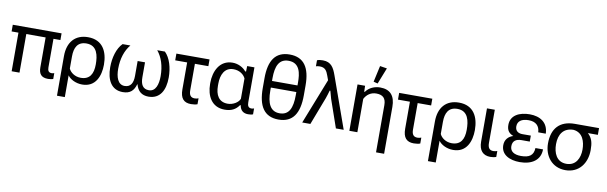

<svg xmlns="http://www.w3.org/2000/svg" viewBox="-61 -1433 7109 2250"><g transform="rotate(10 3493.5 -308.0)"><path d="M-4.4 -459.5H77.1V0H170.4V-459.5H400.4V-104C400.4 -23.4 434.1 14.2 511.7 14.2C527.8 14.2 559.1 10.7 572.8 4.4V-65.4C563 -61 552.2 -59.1 542 -59.1C505.4 -59.1 493.7 -82 493.7 -120.6V-459.5H576.2V-539.1H-4.4Z M649.9 189.9H743.2V-68.8C772.9 -25.4 840.8 9.8 917 9.8C1076.7 9.8 1128.9 -129.4 1128.9 -263.2C1128.9 -418.9 1064.9 -548.8 891.1 -548.8C736.8 -548.8 649.9 -447.3 649.9 -282.2ZM886.7 -64.9C816.4 -64.9 761.7 -106.4 743.2 -149.9V-293C743.2 -398.9 779.3 -473.1 885.3 -473.1C1014.6 -473.1 1034.2 -352.5 1034.2 -250C1034.2 -137.7 994.1 -64.9 886.7 -64.9Z M1400.4 14.6C1489.3 14.6 1530.8 -27.3 1553.7 -106.4H1555.7C1577.6 -26.4 1626 14.6 1707 14.6C1843.3 14.6 1902.8 -95.2 1902.8 -247.6C1902.8 -362.3 1870.6 -476.1 1805.7 -539.1H1714.4C1773.4 -467.8 1806.6 -368.2 1806.6 -245.6C1806.6 -149.4 1779.8 -60.1 1698.7 -60.1C1625 -60.1 1598.1 -113.8 1598.1 -196.8V-374.5H1510.3V-196.8C1510.3 -113.8 1481.9 -60.1 1409.7 -60.1C1328.1 -60.1 1301.3 -149.9 1301.3 -245.6C1301.3 -368.2 1335.4 -467.8 1395 -539.1H1302.2C1238.3 -475.6 1206.1 -362.3 1206.1 -247.6C1206.1 -96.7 1264.6 14.6 1400.4 14.6Z M1942.4 -459H2084.5V-138.2C2084.5 -33.7 2125.5 14.2 2212.9 14.2C2237.3 14.2 2273.4 9.8 2289.1 2.4V-67.9C2275.4 -62.5 2259.3 -59.1 2243.7 -59.1C2194.8 -59.1 2176.8 -89.4 2176.8 -144.5V-459H2336.9V-539.1H1942.4Z M2611.8 9.8C2690.4 9.8 2742.7 -16.6 2782.2 -73.7H2790C2800.3 -10.3 2839.4 15.1 2892.1 15.1C2908.2 15.1 2936.5 13.2 2950.7 5.9V-64.5C2940.4 -60.5 2930.7 -58.1 2920.9 -58.1C2882.8 -58.1 2871.1 -81.5 2871.1 -124.5V-539.1H2784.7L2782.7 -473.6H2772.9C2736.8 -517.6 2676.3 -548.8 2610.8 -548.8C2456.1 -548.8 2393.1 -407.2 2393.1 -271.5V-256.3C2393.1 -119.6 2455.6 9.8 2611.8 9.8ZM2635.7 -64.9C2527.8 -64.9 2487.3 -145.5 2487.3 -252V-277.3C2487.3 -382.8 2528.3 -475.1 2633.8 -475.1C2706.1 -475.1 2757.8 -436 2778.8 -390.6V-149.4C2763.7 -104.5 2699.2 -64.9 2635.7 -64.9Z M3253.9 14.6C3425.3 14.6 3498 -104 3498 -316.9V-434.6C3498 -644.5 3423.3 -759.3 3253.4 -759.3C3083.5 -759.3 3009.3 -645 3009.3 -434.6V-316.9C3009.3 -103.5 3082.5 14.6 3253.9 14.6ZM3253.9 -60.1C3142.1 -60.1 3101.6 -154.3 3101.6 -300.8V-339.4H3404.8V-300.8C3404.8 -148.9 3365.7 -60.1 3253.9 -60.1ZM3101.6 -418V-452.1C3101.6 -592.3 3138.2 -684.6 3252.9 -684.6C3388.7 -684.6 3404.8 -559.6 3404.8 -452.1V-418Z M3534.7 0H3631.8L3757.8 -330.1C3768.1 -358.9 3778.8 -394 3787.1 -423.8H3794.9C3802.7 -395 3812 -359.9 3820.3 -331.5L3935.5 0H4028.3L3811 -609.4C3781.2 -694.3 3747.1 -759.3 3648.4 -759.3C3625.5 -759.3 3600.1 -757.3 3578.6 -748.5V-676.8C3591.3 -680.7 3607.4 -683.1 3624 -683.1C3689.5 -683.1 3709 -645 3728 -592.3L3747.1 -540Z M4447.3 194.3H4543.5V-363.8C4543.5 -494.1 4484.9 -563 4364.7 -563C4298.3 -563 4233.4 -535.6 4194.8 -481H4187.5L4185.5 -551.8H4095.7V0H4190.9V-396.5C4217.8 -449.2 4266.6 -485.4 4331.1 -485.4C4410.2 -485.4 4447.3 -449.2 4447.3 -367.2ZM4325.7 -603.5 4401.9 -796.4 4318.4 -809.6 4275.9 -616.2Z M4593.3 -459H4735.4V-138.2C4735.4 -33.7 4776.4 14.2 4863.8 14.2C4888.2 14.2 4924.3 9.8 4939.9 2.4V-67.9C4926.3 -62.5 4910.2 -59.1 4894.5 -59.1C4845.7 -59.1 4827.6 -89.4 4827.6 -144.5V-459H4987.8V-539.1H4593.3Z M5064 189.9H5157.2V-68.8C5187 -25.4 5254.9 9.8 5331.1 9.8C5490.7 9.8 5543 -129.4 5543 -263.2C5543 -418.9 5479 -548.8 5305.2 -548.8C5150.9 -548.8 5064 -447.3 5064 -282.2ZM5300.8 -64.9C5230.5 -64.9 5175.8 -106.4 5157.2 -149.9V-293C5157.2 -398.9 5193.4 -473.1 5299.3 -473.1C5428.7 -473.1 5448.2 -352.5 5448.2 -250C5448.2 -137.7 5408.2 -64.9 5300.8 -64.9Z M5774.4 14.2C5799.3 14.2 5825.7 10.3 5844.2 2.4V-67.9C5829.1 -63 5814.5 -59.1 5797.9 -59.1C5749.5 -59.1 5731.4 -89.8 5731.4 -144.5V-539.1H5638.2V-143.1C5638.2 -38.6 5688 14.2 5774.4 14.2Z M6124 14.6C6269.5 14.6 6368.2 -52.2 6368.7 -179.7H6278.3C6274.9 -91.8 6224.6 -58.6 6126.5 -58.6C6044.4 -58.6 5996.1 -90.8 5996.1 -151.9C5996.1 -216.8 6038.6 -242.7 6101.6 -242.7H6199.7V-314L6101.6 -313.5C6053.2 -313 6013.2 -334.5 6013.2 -391.1C6013.2 -452.1 6058.6 -487.3 6144.5 -487.3C6230.5 -487.3 6275.4 -441.9 6278.3 -366.7H6368.2C6364.7 -498.5 6268.1 -557.6 6145.5 -557.6C6022.9 -557.6 5918.5 -507.8 5918.5 -392.1C5918.5 -324.7 5948.2 -293 5998.5 -273.9C5941.4 -256.3 5900.9 -214.4 5900.9 -147C5900.9 -35.2 6003.4 14.6 6124 14.6Z M6666.5 14.6C6831.1 14.6 6919.9 -113.8 6919.9 -267.6C6919.9 -351.1 6909.2 -406.7 6853.5 -459H6971.7V-539.1H6684.6C6501 -539.1 6413.6 -433.1 6413.6 -258.8C6413.6 -107.4 6509.8 14.6 6666.5 14.6ZM6666.5 -60.5C6547.9 -60.5 6507.8 -164.6 6507.8 -267.1C6507.8 -385.7 6563 -467.3 6682.1 -467.3C6793 -455.6 6824.7 -351.6 6824.7 -257.3C6824.7 -157.2 6780.3 -60.5 6666.5 -60.5Z"/></g></svg>

Font: Winston
Style: Regular
Weight: 400
Designer: Vernon Adams, Kim Jin-seong, David Berlow, Cristiano Sobral
Foundry: The Winston Project Authors
Version: Version 3.004